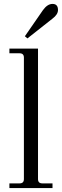

<svg xmlns="http://www.w3.org/2000/svg" viewBox="-20 -960 316 980"><path d="M248 -940Q276 -940 276 -909Q276 -886 248 -865L120 -764L107 -775L199 -908Q222 -940 248 -940ZM28 0V-24H80Q102 -24 102 -46V-666Q102 -688 80 -688H28V-712H174V-46Q174 -24 196 -24H248V0Z"/></svg>

Font: Old Standard TT
Style: Regular
Weight: 400
Designer: Alexey Kryukov <alexios@thessalonica.org.ru>
Version: Version 2.2